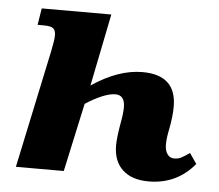

<svg xmlns="http://www.w3.org/2000/svg" viewBox="-44 -585 732 643"><g transform="rotate(5 322.0 -263.0)"><path d="M359 -101Q359 -126 367 -172Q374 -209 374 -230Q374 -271 342 -271Q323 -271 296 -259.5Q269 -248 242 -230L192 0H31L115 -396Q123 -435 123 -449Q123 -467 114.5 -473.5Q106 -480 82 -480H62L71 -536H305L256 -293Q345 -353 426 -353Q540 -353 540 -247Q540 -215 532 -173Q525 -140 525 -119Q525 -98 533.5 -86Q542 -74 556 -74Q569 -74 578.5 -78.5Q588 -83 608 -97L632 -62Q572 10 478 10Q421 10 390 -19Q359 -48 359 -101Z"/></g></svg>

Font: Noto Serif NarrowExtraBold
Style: Italic
Weight: 800
Width: 4
Italic angle: -12°
Designer: Monotype Design Team
Foundry: Monotype Imaging Inc.
Version: Version 1.001